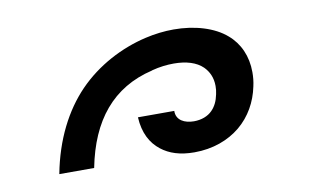

<svg xmlns="http://www.w3.org/2000/svg" viewBox="-42 -958 686 419"><g transform="rotate(-10 301.0 -749.0)"><path d="M359.9 -613.3C400.9 -613.3 436 -626.5 461.9 -647.9C487.8 -669.4 504.4 -699.2 511.2 -732.4C513.7 -743.2 514.6 -753.4 514.6 -763.7C514.6 -799.3 501 -829.1 477.5 -849.1C450.7 -872.6 407.7 -885.3 361.3 -885.3C340.8 -885.3 319.3 -882.8 298.3 -877.9C243.2 -865.2 188 -836.4 146.5 -793.5C106 -751.5 75.2 -692.4 61 -617.7H138.2C158.2 -719.7 210 -784.2 299.3 -805.2L300.3 -805.7C316.9 -810.1 333.5 -812 348.6 -812C376.5 -812 398.4 -805.2 412.6 -791.5C423.3 -780.8 430.2 -766.6 430.2 -748C430.2 -742.2 429.7 -736.3 428.2 -730C425.3 -715.3 419.9 -704.1 411.1 -695.3C401.9 -686 387.7 -680.2 370.6 -680.2C350.1 -680.2 331.5 -689 332 -710H251.5C253.4 -674.8 266.6 -650.9 286.6 -635.3C304.7 -621.1 328.1 -613.3 359.9 -613.3Z"/></g></svg>

Font: Hack
Style: Oblique
Weight: 400
Italic angle: -12°
Monospace: yes
Designer: Christopher Simpkins
Foundry: Christopher Simpkins
Version: Version 2.010